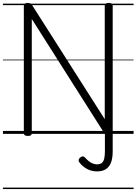

<svg xmlns="http://www.w3.org/2000/svg" viewBox="-20 -910 928 1305"><path d="M746 118Q746 166 734 196Q722 226 698.5 240.5Q675 255 640 255Q601 255 570 237.5Q539 220 519 193Q513 185 514.5 176.5Q516 168 526 160Q536 152 544.5 153Q553 154 560 163Q571 175 583 185Q595 195 609.5 201Q624 207 640 207Q661 207 672.5 197Q684 187 688.5 167.5Q693 148 693 118V2L196 -781V-5Q196 5 190 9.5Q184 14 169 14Q142 14 142 -5V-871Q142 -881 148.5 -885.5Q155 -890 168 -890Q180 -890 186.5 -886.5Q193 -883 199 -874L692 -100V-871Q692 -881 698.5 -885.5Q705 -890 719 -890Q746 -890 746 -871ZM0 365H888V375H0ZM0 -20H888V0H0ZM0 -505H888V-500H0ZM0 -885H888V-875H0Z"/></svg>

Font: Playwrite AT Guides
Style: Regular
Weight: 400
Designer: Veronika Burian, José Scaglione
Foundry: TypeTogether
Version: Version 1.003